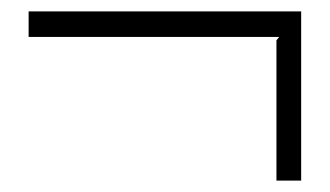

<svg xmlns="http://www.w3.org/2000/svg" viewBox="-20 -364 574 334"><path d="M503.9 -344.2V-49.8H460.9V-293.9L465.8 -299.8H29.8V-344.2Z"/></svg>

Font: Sinkin Sans 200 X Light
Style: Regular
Weight: 200
Designer: Keith Bates
Foundry: K-Type
Version: Sinkin Sans (version 1.0)  by Keith Bates   •   © 2014   www